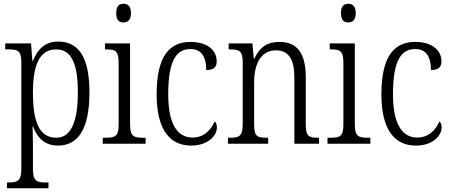

<svg xmlns="http://www.w3.org/2000/svg" viewBox="-20 -768 2413 1026"><path d="M17 238H239V207H223C177 207 156 200 156 135V25C156 -22 155 -64 154 -91H157C180 -29 222 10 290 10C397 10 458 -78 458 -274C458 -463 400 -546 290 -546C220 -546 180 -503 156 -443H153L146 -536H8V-504H25C77 -504 94 -497 94 -433V133C94 199 74 207 27 207H17ZM281 -32C186 -32 156 -124 156 -274C156 -418 190 -504 280 -504C362 -504 396 -427 396 -275C396 -123 362 -32 281 -32Z M640 -648C662 -648 680 -660 680 -698C680 -736 662 -748 640 -748C617 -748 601 -736 601 -698C601 -660 617 -648 640 -648ZM529 0H758V-32H744C693 -32 675 -40 675 -106V-536H541V-504H549C597 -504 614 -496 614 -431V-103C614 -39 596 -32 545 -32H529Z M1001 10C1095 10 1139 -46 1139 -86C1139 -103 1135 -112 1127 -119C1108 -75 1071 -33 1009 -33C925 -33 879 -109 879 -265C879 -451 926 -506 998 -506C1060 -506 1082 -459 1082 -394C1119 -394 1138 -406 1138 -440C1138 -503 1083 -544 998 -544C893 -544 817 -478 817 -264C817 -66 894 10 1001 10Z M1198 0H1413V-32H1406C1356 -32 1338 -38 1338 -102V-326C1338 -427 1374 -499 1455 -499C1527 -499 1553 -443 1553 -355V0H1685V-32H1679C1630 -32 1614 -39 1614 -105V-355C1614 -486 1566 -544 1473 -544C1410 -544 1370 -519 1339 -455H1336L1329 -536H1202V-504H1210C1258 -504 1277 -497 1277 -433V-105C1277 -39 1258 -32 1208 -32H1198Z M1841 -648C1863 -648 1881 -660 1881 -698C1881 -736 1863 -748 1841 -748C1818 -748 1802 -736 1802 -698C1802 -660 1818 -648 1841 -648ZM1730 0H1959V-32H1945C1894 -32 1876 -40 1876 -106V-536H1742V-504H1750C1798 -504 1815 -496 1815 -431V-103C1815 -39 1797 -32 1746 -32H1730Z M2202 10C2296 10 2340 -46 2340 -86C2340 -103 2336 -112 2328 -119C2309 -75 2272 -33 2210 -33C2126 -33 2080 -109 2080 -265C2080 -451 2127 -506 2199 -506C2261 -506 2283 -459 2283 -394C2320 -394 2339 -406 2339 -440C2339 -503 2284 -544 2199 -544C2094 -544 2018 -478 2018 -264C2018 -66 2095 10 2202 10Z"/></svg>

Font: Noto Serif Georgian Condensed Light
Style: Regular
Weight: 300
Width: 3
Designer: Monotype Design Team, Akaki Razmadze
Foundry: Google LLC
Version: Version 2.003